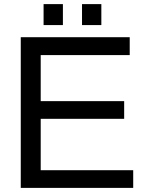

<svg xmlns="http://www.w3.org/2000/svg" viewBox="-20 -914 723 934"><path d="M81 0V-733H611V-646H178V-422H584V-336H178V-86H628V0ZM192 -792V-894H286V-792ZM379 -792V-894H473V-792Z"/></svg>

Font: MongolianScript
Style: Regular
Weight: 400
Designer: Bolorsoft LLC, NUM
Foundry: Bolorsoft LLC
Version: Version 3.2